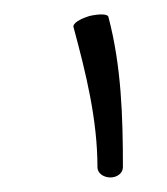

<svg xmlns="http://www.w3.org/2000/svg" viewBox="-20 -930 229 264"><path d="M81 -893C98 -830 114 -766 114 -700C114 -692 122 -686 132 -686C141 -686 149 -692 149 -700C149 -769 147 -839 129 -907C128 -911 116 -911 103 -908C90 -904 80 -898 81 -893Z"/></svg>

Font: Nupuram Thin
Style: Regular
Weight: 100
Designer: Santhosh Thottingal (santhosh.thottingal@gmail.com)
Foundry: SMC
Version: Version 1.000